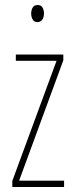

<svg xmlns="http://www.w3.org/2000/svg" viewBox="-20 -744 298 764"><path d="M235 0H29V-24L205 -502H43V-527H232V-504L56 -25H235ZM130 -724Q144 -724 149.5 -713.5Q155 -703 155 -691Q155 -675 148 -665.5Q141 -656 129 -656Q116 -656 110 -666.5Q104 -677 104 -690Q104 -702 109.5 -713Q115 -724 130 -724Z"/></svg>

Font: Noto Sans Thai ExtCond Thin
Style: Regular
Weight: 100
Width: 2
Designer: Monotype Design Team
Foundry: Monotype Imaging Inc.
Version: Version 2.002; ttfautohint (v1.8.4.7-5d5b)